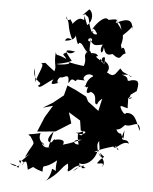

<svg xmlns="http://www.w3.org/2000/svg" viewBox="-74 -1238 1097 1373"><g transform="rotate(5 474.0 -551.0)"><path d="M313 -170C245 -147 247 -245 279 -169C263 -200 223 -208 240 -265C165 -245 135 -254 170 -236C202 -181 208 -202 169 -135L144 -84L179 -113L119 -52L102 -2C84 -26 83 -21 38 -31C96 3 131 -20 103 -56C103 -56 163 -59 126 -22C157 -84 162 -41 172 4C237 -33 177 -18 278 9C278 -61 278 1 375 -81C359 21 395 -4 344 -17C345 -7 332 57 301 75C407 8 405 -34 454 -65C467 5 445 -41 460 -9C496 -22 513 -84 582 -44C516 -27 592 -85 563 -49C566 -50 551 -51 534 -57C588 -45 567 -86 491 -13C484 -12 550 -37 534 -75C568 -58 641 -90 658 -176C685 -167 698 -100 664 -160C674 -146 734 -101 698 -61C724 -108 663 -74 662 -87C721 -174 731 -93 647 -192C686 -133 619 -230 678 -254C634 -251 710 -160 635 -164C698 -200 762 -210 785 -221C802 -171 828 -193 764 -228C771 -164 823 -271 876 -244C857 -298 796 -226 836 -336C837 -261 831 -266 814 -311C767 -307 771 -401 765 -339C808 -331 824 -366 837 -375C894 -359 934 -435 948 -341C918 -381 914 -468 840 -462C814 -428 791 -527 811 -466C772 -529 802 -504 845 -496C840 -558 853 -585 820 -572C870 -548 888 -597 839 -563C887 -614 814 -564 899 -624C911 -683 911 -707 856 -698C800 -676 857 -716 783 -731C879 -744 824 -715 855 -722C776 -762 802 -737 768 -775C736 -736 730 -703 679 -737C658 -728 723 -773 652 -819C637 -787 673 -779 619 -831C613 -797 628 -806 633 -838C667 -871 646 -787 650 -792C643 -815 557 -847 602 -849C578 -890 522 -842 504 -882C532 -827 567 -876 537 -880C479 -844 532 -833 505 -768C509 -773 484 -767 382 -791C446 -777 335 -760 310 -767C412 -786 409 -800 418 -798C360 -869 355 -880 436 -867C373 -821 367 -896 385 -859C323 -836 369 -836 376 -809C303 -845 308 -819 298 -851C292 -752 314 -758 300 -714C195 -791 257 -763 191 -764C240 -768 185 -694 172 -626L158 -724C144 -621 242 -630 194 -603C199 -572 241 -621 298 -656C273 -606 297 -622 348 -637C311 -617 330 -684 358 -674C394 -689 409 -700 406 -642C416 -632 415 -688 455 -657C482 -673 438 -669 524 -667C490 -681 537 -735 581 -704C600 -708 615 -699 621 -759C628 -763 532 -650 567 -679C519 -644 554 -664 523 -622C543 -637 597 -642 585 -704C527 -679 518 -595 551 -626C517 -534 601 -612 570 -591C634 -571 590 -502 625 -505C632 -531 658 -548 658 -548L638 -459L559 -519L542 -553L469 -591L402 -621L383 -548L308 -488L240 -447L312 -467L260 -382L215 -274C259 -278 303 -281 346 -286L453 -353L429 -431L514 -379L525 -307C602 -306 528 -270 504 -286C459 -294 526 -281 546 -311C539 -315 552 -248 509 -286C500 -259 529 -168 520 -207C483 -202 457 -240 540 -243C453 -214 486 -219 406 -196C433 -246 342 -229 345 -223C353 -258 292 -154 334 -214C329 -196 257 -198 332 -284L306 -173ZM718 -1098C729 -1140 662 -1111 653 -1114C627 -1148 563 -1077 542 -1033C536 -1033 548 -1064 580 -1009C583 -987 508 -1020 578 -1028C508 -1015 498 -1005 539 -974C576 -948 500 -933 528 -973C564 -913 569 -924 629 -934C601 -893 630 -840 638 -916C650 -866 668 -859 703 -873C775 -818 756 -877 797 -885C780 -932 778 -928 764 -917C763 -936 741 -980 750 -919C775 -981 766 -1021 763 -1011C859 -1099 826 -1107 828 -1054C830 -1132 790 -1140 706 -1095C732 -1157 691 -1119 738 -1093L753 -1051ZM481 -1098C464 -1097 449 -1131 392 -1053C419 -1064 363 -1101 387 -1096C345 -1066 349 -1129 350 -1111C388 -1051 358 -1056 407 -950C397 -951 370 -973 356 -939C410 -940 441 -972 427 -996C430 -988 449 -895 458 -931C494 -939 492 -862 565 -856C520 -851 545 -943 536 -954C535 -1002 538 -1018 541 -967C544 -1006 545 -1067 544 -1009C501 -1101 526 -1114 492 -1132C489 -1159 423 -1088 511 -1177C538 -1160 549 -1101 505 -1063L478 -1129Z"/></g></svg>

Font: Hussar Lance
Style: ExBdObl
Weight: 700
Foundry: Cannot Into Space Fonts, PlusOne Fonts
Version: Version 2.270